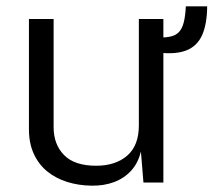

<svg xmlns="http://www.w3.org/2000/svg" viewBox="-20 -577 676 607"><path d="M270 10Q228.5 9.5 192.5 -1.8Q156.5 -13 129.2 -35.2Q102 -57.5 86.8 -90.8Q71.5 -124 71.5 -168V-517H149.5V-175Q149.5 -120.5 182.5 -86.8Q215.5 -53 284 -53Q345 -53 382 -84.8Q419 -116.5 419 -181V-517H496.5V0H433.5L425.5 -98Q416.5 -61 394.2 -37Q372 -13 340.2 -1.2Q308.5 10.5 270 10ZM635 -557Q634.5 -501 619.2 -466.5Q604 -432 570.5 -418.2Q537 -404.5 482.5 -410.5V-458.5Q505 -458 520.5 -461.8Q536 -465.5 545.8 -475.8Q555.5 -486 560.8 -505.8Q566 -525.5 567.5 -557Z"/></svg>

Font: Public Sans Thin Light
Style: Regular
Weight: 300
Version: Version 1.007